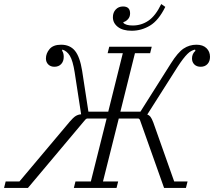

<svg xmlns="http://www.w3.org/2000/svg" viewBox="-74 -929 1058 949"><path d="M-46 -32H22L271 -328Q288 -348 300 -355.5Q312 -363 327 -364L295 -572Q286 -629 271.5 -653Q257 -677 234 -684L233 -678Q241 -667 241 -648Q241 -626 228.5 -612.5Q216 -599 195 -599Q176 -599 164.5 -610.5Q153 -622 153 -640Q153 -665 171 -686.5Q189 -708 228 -708Q272 -708 296.5 -678Q321 -648 332 -579L363 -377H461L533 -666H458L466 -698H676L668 -666H593L521 -377H620L771 -616Q805 -670 833.5 -689Q862 -708 897 -708Q929 -708 946.5 -691Q964 -674 964 -648Q964 -626 951.5 -612.5Q939 -599 918 -599Q898 -599 886.5 -610.5Q875 -622 875 -640Q875 -663 892 -678L890 -684Q881 -682 871.5 -677Q862 -672 852 -662Q842 -652 830.5 -637Q819 -622 804 -599L654 -363Q663 -360 669.5 -352Q676 -344 684 -323L787 -32H853L845 0H737L617 -338L611 -343H513L435 -32H510L502 0H291L299 -32H375L453 -343H355L348 -338L64 0H-54ZM577 -777Q533 -777 508.5 -796Q484 -815 484 -844Q484 -867 498 -882Q512 -897 534 -897Q569 -897 569 -863Q569 -845 558 -833.5Q547 -822 536 -820V-816Q548 -803 582 -803Q625 -803 660 -827Q695 -851 723 -909L743 -895Q710 -828 667.5 -802.5Q625 -777 577 -777Z"/></svg>

Font: IBM Plex Serif Light
Style: Italic
Weight: 300
Italic angle: -14°
Designer: Mike Abbink, Paul van der Laan, Pieter van Rosmalen
Foundry: Bold Monday
Version: Version 3.001